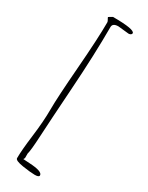

<svg xmlns="http://www.w3.org/2000/svg" viewBox="-211 -794 673 874"><g transform="rotate(30 125.5 -357.5)"><path d="M199.2 -727.1 143.1 -732.9Q112.8 -732.9 112.8 -711.9Q112.8 -567.9 100.3 -382.3Q87.9 -196.8 84 -120.1Q80.1 -43.5 74.2 -24.9V-1L69.8 6.8Q73.2 7.3 102.5 8.8Q172.9 12.2 172.9 33.2Q172.9 43 150.6 43Q128.4 43 85.7 36.4Q43 29.8 43 17.1Q43 -24.4 53.5 -106.4Q64 -188.5 64 -250.5Q64 -312.5 76.9 -476.6Q89.8 -640.6 89.8 -723.1Q89.8 -728 85.4 -735.1Q81.1 -742.2 80.1 -746.1L100.1 -757.8Q214.8 -757.8 214.8 -737.8Q214.8 -732.9 209.7 -730Q204.6 -727.1 199.2 -727.1Z"/></g></svg>

Font: Amatic SC
Style: Regular
Weight: 400
Version: Version 1.004